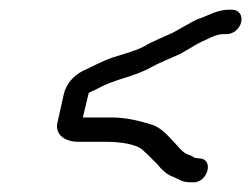

<svg xmlns="http://www.w3.org/2000/svg" viewBox="-20 -458 516 394"><path d="M456 -438H449C424 -438 404 -424 384 -418C373 -413 348 -398 335 -391L317 -383C302 -376 291 -372 276 -363C257 -353 233 -347 211 -340C188 -332 169 -321 149 -312C132 -303 116 -287 111 -265L98 -207C92 -182 113 -167 141 -167H197C224 -167 261 -163 274 -149C284 -141 292 -131 302 -122C310 -112 322 -99 336 -95C345 -91 355 -84 368 -84H375C406 -81 421 -133 388 -133L381 -134C380 -134 379 -134 378 -135C374 -138 369 -140 363 -142C356 -145 348 -154 343 -160L330 -174C320 -185 305 -199 289 -203C266 -210 239 -217 208 -217H150L162 -267L163 -268C170 -271 176 -274 182 -277C216 -296 258 -301 292 -321C311 -331 329 -338 349 -347C359 -352 382 -367 393 -372C405 -377 423 -388 438 -388H445C459 -388 472 -399 475 -413C478 -427 470 -438 456 -438Z"/></svg>

Font: Electronic
Style: BookIt
Weight: 400
Version: Version 1.011